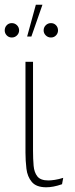

<svg xmlns="http://www.w3.org/2000/svg" viewBox="-29 -782 318 814"><path d="M234 -1Q214 6 197.5 9Q181 12 167 12Q125 12 106 -10.5Q87 -33 83 -67Q79 -101 79 -135V-520H111V-143Q111 -108 113.5 -79.5Q116 -51 129.5 -34Q143 -17 176 -17Q187 -17 203.5 -19.5Q220 -22 239 -28ZM86 -627 123 -762H151L104 -627ZM21 -623Q8 -623 -0.5 -632Q-9 -641 -9 -653Q-9 -666 -0.5 -675Q8 -684 21 -684Q34 -684 43 -675Q52 -666 52 -653Q52 -641 43 -632Q34 -623 21 -623ZM187 -623Q174 -623 165 -632Q156 -641 156 -653Q156 -666 165 -675Q174 -684 187 -684Q200 -684 208.5 -675Q217 -666 217 -653Q217 -641 208.5 -632Q200 -623 187 -623Z"/></svg>

Font: Murecho ExtraLight
Style: Regular
Weight: 200
Designer: Neil Summerour
Foundry: Positype
Version: Version 1.010; ttfautohint (v1.8.3)